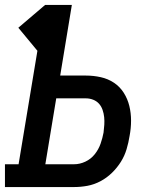

<svg xmlns="http://www.w3.org/2000/svg" viewBox="-27 -755 647 775"><path d="M-7 0V-92H48L124 -550L47 -643L155 -735H263L216 -450H320Q350 -450 379.5 -443.5Q409 -437 433 -421Q457 -405 472.5 -380.5Q488 -356 495 -327.5Q502 -299 502 -268Q502 -237 496 -206Q492 -180 484 -153Q476 -126 461 -102Q446 -78 425 -57.5Q404 -37 378.5 -23.5Q353 -10 326 -5Q299 0 272 0ZM156 -92H272Q295 -92 317.5 -102.5Q340 -113 355.5 -132.5Q371 -152 379 -175Q387 -198 391 -220Q393 -236 394 -251.5Q395 -267 393.5 -282Q392 -297 387 -311.5Q382 -326 372.5 -336.5Q363 -347 349 -352.5Q335 -358 320 -358H200Z"/></svg>

Font: Iosevka Etoile SmBdObl
Style: Regular
Weight: 600
Italic angle: -9°
Designer: Belleve Invis
Foundry: Belleve Invis
Version: Version 15.5.2; ttfautohint (v1.8.4)